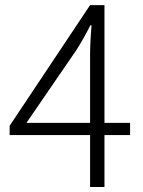

<svg xmlns="http://www.w3.org/2000/svg" viewBox="-20 -749 574 769"><path d="M85.9 -256.8H340.8V-526.4Q340.8 -579.1 346.7 -647.5H341.8Q314.5 -592.8 284.2 -545.9ZM501 -256.8V-208H398.4V0H340.8V-208H18.6V-245.1L340.8 -728.5H398.4V-256.8Z"/></svg>

Font: Gen Shin Gothic Light
Style: Regular
Weight: 200
Designer: [Source Han Sans]
Ryoko NISHIZUKA  (kana & ideographs); Paul D. Hunt (Latin, Greek & Cyrillic); Wenlong ZHANG  (bopomofo
Version: Version 1.002.20150607